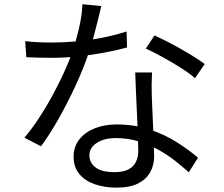

<svg xmlns="http://www.w3.org/2000/svg" viewBox="-20 -822 1040 893"><path d="M97 -630.6Q124.6 -627.2 155.9 -625.7Q187.2 -624.2 219.5 -624.2Q273.9 -624.2 332.5 -629.2Q391 -634.3 451.1 -645.7Q511.1 -657.1 568.7 -675.6L570.9 -601.2Q522.1 -587.8 463.7 -576.9Q405.2 -566 342.8 -559.5Q280.4 -553.1 219.3 -553.1Q191.9 -553.1 161.3 -553.8Q130.8 -554.4 102.5 -555.8ZM451.3 -793.7Q445.3 -769.8 436.3 -732.7Q427.3 -695.7 416.5 -655.3Q405.6 -614.9 393.7 -579.2Q369.8 -507.2 333.1 -427.4Q296.4 -347.5 254.4 -272.7Q212.4 -197.8 170.6 -141.7L93.5 -181.6Q126.9 -220.9 160.2 -271.2Q193.5 -321.5 223.1 -376.2Q252.7 -430.9 277.1 -483.9Q301.4 -536.8 316.6 -581.3Q333 -628.6 347.2 -689.2Q361.4 -749.9 363.4 -802.4ZM687.1 -485Q685.7 -454.2 685.3 -429.4Q684.9 -404.5 685.9 -377.3Q686.9 -352.6 688.4 -315.4Q689.9 -278.1 691.9 -236.6Q693.9 -195 695.4 -157.1Q696.9 -119.1 696.9 -94Q696.9 -54.4 678.8 -21.4Q660.7 11.6 622.5 31.1Q584.3 50.7 522 50.7Q466.9 50.7 421.9 35.3Q376.8 20 349.6 -11.9Q322.3 -43.7 322.3 -93.2Q322.3 -139.5 348.6 -173.2Q374.9 -206.8 420.2 -225Q465.5 -243.2 521.8 -243.2Q606.3 -243.2 676.7 -219.5Q747.1 -195.9 803.3 -159.9Q859.6 -124 900.9 -88.6L858.1 -20.8Q829.1 -46.7 793.6 -74.7Q758 -102.8 715.2 -126.3Q672.4 -149.9 623.4 -164.8Q574.3 -179.8 519.1 -179.8Q463.8 -179.8 429.8 -157.1Q395.8 -134.5 395.8 -99.7Q395.8 -64.7 424.7 -43Q453.7 -21.3 512.1 -21.3Q553.7 -21.3 578.1 -34.4Q602.4 -47.5 612.7 -70.2Q623.1 -92.8 623.1 -119.6Q623.1 -148.3 621.4 -193Q619.7 -237.7 617.2 -289.4Q614.7 -341.1 612.5 -392.5Q610.3 -443.9 608.9 -485ZM887 -458.4Q860.1 -481.8 818.9 -507.8Q777.8 -533.8 734.6 -557.5Q691.5 -581.1 658.3 -596.1L698.5 -657Q725.5 -645 758.6 -628.1Q791.6 -611.2 824.8 -592.3Q857.9 -573.4 886.3 -555.5Q914.6 -537.6 932.2 -524.2Z"/></svg>

Font: Noto Sans KR Thin
Style: Regular
Weight: 100
Designer: Ryoko NISHIZUKA 西塚涼子 (kana, bopomofo & ideographs); Paul D. Hunt (Latin, Greek & Cyrillic); Sandoll Communications 산돌커뮤니
Foundry: Adobe
Version: Version 2.004-H2;hotconv 1.0.118;makeotfexe 2.5.65603